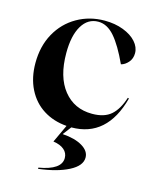

<svg xmlns="http://www.w3.org/2000/svg" viewBox="-116 -599 733 924"><g transform="rotate(15 250.5 -137.0)"><path d="M236 56V57Q297 61 334 83Q371 105 371 138Q371 179 313.5 208.5Q256 238 164 249V243Q275 224 275 166Q275 141 256 124.5Q237 108 202 103V102L243 14Q177 9 126.5 -23Q76 -55 48 -111Q20 -167 20 -240Q20 -324 55.5 -388Q91 -452 153 -487.5Q215 -523 290 -523Q342 -523 383.5 -507Q425 -491 448 -465Q471 -439 471 -409Q471 -382 455 -363.5Q439 -345 419 -340Q380 -425 343 -467.5Q306 -510 262 -510Q210 -510 180.5 -461Q151 -412 151 -325Q151 -206 204 -140Q257 -74 346 -74Q407 -74 440.5 -103.5Q474 -133 493 -193L499 -191Q444 15 267 15Z"/></g></svg>

Font: Nyght Serif Medium
Style: Regular
Weight: 500
Designer: Maksym Kobuzan
Version: Version 0.410